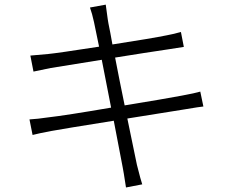

<svg xmlns="http://www.w3.org/2000/svg" viewBox="-20 -785 1017 843"><path d="M392.6 -688.5Q384.8 -724.6 375 -752L444.3 -764.6Q444.3 -759.8 453.1 -700.2Q453.1 -696.3 456.1 -682.1Q459 -668 464.4 -640.6Q469.7 -613.3 473.6 -589.8Q650.4 -617.2 711.9 -629.9Q734.4 -633.8 774.4 -644.5L787.1 -579.1L724.6 -569.3Q619.1 -553.7 485.4 -532.2Q490.2 -504.9 504.9 -432.6Q519.5 -360.4 527.3 -322.3Q701.2 -350.6 778.3 -365.2Q836.9 -376 859.4 -382.8L873 -317.4Q859.4 -316.4 790 -304.7Q585.9 -272.5 539.1 -264.6L581.1 -61.5Q598.6 7.8 604.5 24.4L533.2 38.1Q521.5 -38.1 518.6 -50.8Q517.6 -56.6 479.5 -254.9Q252.9 -218.8 206.1 -210Q148.4 -199.2 123 -192.4L109.4 -260.7Q145.5 -262.7 190.4 -269.5Q268.6 -278.3 467.8 -312.5L426.8 -522.5Q301.8 -502.9 202.1 -486.3Q147.5 -475.6 127 -470.7L113.3 -541L191.4 -547.9Q232.4 -551.8 415 -580.1Z"/></svg>

Font: Min Sans Light
Style: Regular
Weight: 300
Designer: Jinseong-Kim, NotoSansCJK, Nunito
Foundry: Jinseong-Kim
Version: Version 1.400;Glyphs 3.1.2 (3151)